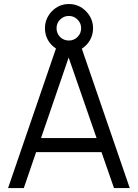

<svg xmlns="http://www.w3.org/2000/svg" viewBox="-20 -956 700 976"><path d="M496 -182.5H163.5L101 0H21L264.5 -709.5Q238.5 -726 223.5 -752.8Q208.5 -779.5 208.5 -812.5Q208.5 -862 244 -899Q280 -935.5 330 -935.5Q381 -935.5 417 -899Q453 -862 453 -812.5Q453 -779.5 437.5 -752.2Q422 -725 396 -708.5L639.5 0H559.5ZM267.5 -812.5Q267.5 -786.5 285.5 -768Q304 -750 330 -750Q356 -750 374 -768Q392.5 -786.5 392.5 -812.5Q392.5 -838.5 374 -856.5Q356 -875 330 -875Q304 -875 285.5 -856.5Q267.5 -838.5 267.5 -812.5ZM471 -254 329 -663.5 188.5 -254Z"/></svg>

Font: Russisch Sans
Style: Regular
Weight: 400
Designer: Michael Sharanda (font) & Cristiano Sobral (main changes)
Foundry: Michael Sharanda
Version: Version 2.00;October 25, 2020;FontCreator 13.0.0.2681 64-bit